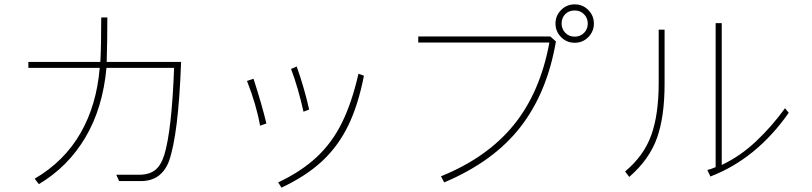

<svg xmlns="http://www.w3.org/2000/svg" viewBox="-20 -783 3720 880"><path d="M616 18Q664 18 691 -3.5Q718 -25 733 -73Q767 -184 778 -472H468Q451 -287 371 -152.5Q291 -18 158 61L139 36Q274 -43 348.5 -172Q423 -301 437 -472H110V-499H440Q444 -576 444 -703H472Q472 -601 469 -499H810Q798 -166 754 -43Q719 47 625 47H526L513 18Z M1371 -271Q1346 -383 1314 -467L1340 -478Q1375 -379 1397 -281ZM1255 53Q1361 3 1432 -63.5Q1503 -130 1548 -222Q1593 -314 1623 -445L1648 -436Q1622 -302 1576 -207.5Q1530 -113 1456.5 -44.5Q1383 24 1270 77ZM1172 -207Q1155 -303 1112 -412L1142 -422Q1181 -301 1201 -217Z M2614 -587Q2577 -587 2551.5 -613Q2526 -639 2526 -675Q2526 -711 2551.5 -737Q2577 -763 2614 -763Q2651 -763 2676.5 -737Q2702 -711 2702 -675Q2702 -639 2676.5 -613Q2651 -587 2614 -587ZM2614 -735Q2587 -735 2570.5 -718Q2554 -701 2554 -675Q2554 -650 2571 -632.5Q2588 -615 2614 -615Q2640 -615 2657 -632.5Q2674 -650 2674 -675Q2674 -700 2657 -717.5Q2640 -735 2614 -735ZM2528 -593Q2488 -359 2365.5 -201Q2243 -43 2016 53L2001 25Q2212 -60 2334 -209.5Q2456 -359 2498 -588H1897V-616H2502Z M3595 -266Q3447 -55 3236 26L3222 -4Q3237 -7 3260 -17V-677H3288V-27Q3373 -67 3446 -136Q3519 -205 3578 -287ZM2845 3Q2931 -69 2965 -163.5Q2999 -258 2999 -403V-647H3026V-398Q3026 -248 2991 -150Q2956 -52 2864 28Z"/></svg>

Font: LINE Seed Sans KR Thin
Style: Regular
Weight: 250
Designer: LINE BX Design & Sandoll Inc & Dalton Maag Ltd
Foundry: Sandoll Inc.
Version: Version 1.000